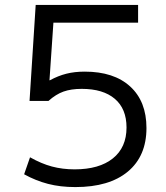

<svg xmlns="http://www.w3.org/2000/svg" viewBox="-20 -750 673 780"><path d="M286 10Q225 10 175 -3Q125 -16 78 -42L102 -111Q148 -85 191 -73.5Q234 -62 283 -62Q383 -62 438.5 -106.5Q494 -151 494 -232Q494 -308 446.5 -348.5Q399 -389 312 -389Q269 -389 238 -378Q207 -367 177 -340H100L125 -730H541V-658H197L181 -424H183Q216 -442 249.5 -450.5Q283 -459 324 -459Q443 -459 509 -398.5Q575 -338 575 -230Q575 -116 499.5 -53Q424 10 286 10Z"/></svg>

Font: M PLUS 1 Thin
Style: Regular
Weight: 400
Version: Version 1.001